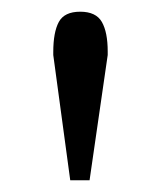

<svg xmlns="http://www.w3.org/2000/svg" viewBox="-20 -743 275 328"><path d="M71 -649V-654Q71 -688 80.5 -705.5Q90 -723 117 -723Q144 -723 154 -705.5Q164 -688 164 -655V-649L133 -435H100Z"/></svg>

Font: Trirong
Style: Regular
Weight: 400
Designer: Katatrad Team
Foundry: CadsonDemak
Version: Version 1.001